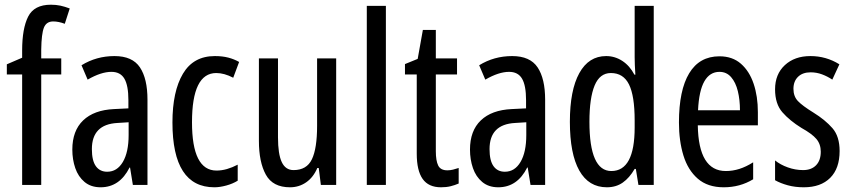

<svg xmlns="http://www.w3.org/2000/svg" viewBox="-20 -785 3616 815"><path d="M240 -469H155V0H74V-469H9V-512L74 -540V-571Q74 -664 99.5 -714.5Q125 -765 196 -765Q218 -765 236.5 -761Q255 -757 276 -749L255 -684Q242 -689 229.5 -691.5Q217 -694 206 -694Q177 -694 166.5 -668Q156 -642 155 -574V-537H240Z M466 -547Q542 -547 574 -499Q606 -451 606 -362V0H544L532 -74H530Q488 10 407 10Q366 10 339 -12.5Q312 -35 299.5 -71.5Q287 -108 287 -150Q287 -230 333 -274Q379 -318 464 -322L525 -325V-360Q525 -422 508 -451Q491 -480 453 -480Q409 -480 352 -447L326 -508Q389 -547 466 -547ZM478 -263Q370 -257 370 -152Q370 -103 387 -79.5Q404 -56 435 -56Q477 -56 501.5 -97.5Q526 -139 526 -212V-266Z M890 10Q712 10 712 -265Q712 -397 756.5 -472Q801 -547 892 -547Q924 -547 949 -540.5Q974 -534 995 -522L970 -455Q932 -475 898 -475Q795 -475 795 -266Q795 -61 899 -61Q921 -61 943.5 -67.5Q966 -74 989 -86V-18Q968 -5 940.5 2.5Q913 10 890 10Z M1407 -537V0H1342L1333 -72H1327Q1310 -32 1279.5 -11Q1249 10 1211 10Q1138 10 1108.5 -43.5Q1079 -97 1079 -187V-537H1160V-202Q1160 -131 1176 -97Q1192 -63 1226 -63Q1282 -63 1304 -109Q1326 -155 1326 -251V-537Z M1618 0H1537V-760H1618Z M1879 -62Q1891 -62 1903 -65Q1915 -68 1927 -72V-6Q1911 1 1893 5.5Q1875 10 1852 10Q1799 10 1774 -25.5Q1749 -61 1749 -133V-469H1699V-513L1753 -535L1775 -658H1830V-537H1920V-469H1830V-143Q1830 -103 1840 -82.5Q1850 -62 1879 -62Z M2154 -547Q2230 -547 2262 -499Q2294 -451 2294 -362V0H2232L2220 -74H2218Q2176 10 2095 10Q2054 10 2027 -12.5Q2000 -35 1987.5 -71.5Q1975 -108 1975 -150Q1975 -230 2021 -274Q2067 -318 2152 -322L2213 -325V-360Q2213 -422 2196 -451Q2179 -480 2141 -480Q2097 -480 2040 -447L2014 -508Q2077 -547 2154 -547ZM2166 -263Q2058 -257 2058 -152Q2058 -103 2075 -79.5Q2092 -56 2123 -56Q2165 -56 2189.5 -97.5Q2214 -139 2214 -212V-266Z M2556 10Q2479 10 2439 -61Q2399 -132 2399 -268Q2399 -402 2439 -474.5Q2479 -547 2553 -547Q2590 -547 2621.5 -526.5Q2653 -506 2673 -468H2677Q2674 -513 2674 -542V-760H2755V0H2690L2679 -68H2674Q2652 -30 2623.5 -10Q2595 10 2556 10ZM2575 -59Q2674 -59 2674 -244V-274Q2674 -378 2650 -426.5Q2626 -475 2573 -475Q2526 -475 2504 -422Q2482 -369 2482 -268Q2482 -59 2575 -59Z M3034 -546Q3089 -546 3125 -514.5Q3161 -483 3179 -429.5Q3197 -376 3197 -309V-253H2942Q2945 -59 3061 -59Q3090 -59 3118.5 -68Q3147 -77 3177 -96V-24Q3121 10 3052 10Q2984 10 2942 -26.5Q2900 -63 2881 -125Q2862 -187 2862 -265Q2862 -402 2905.5 -474Q2949 -546 3034 -546ZM3034 -480Q2993 -480 2970 -440Q2947 -400 2943 -317H3121Q3121 -361 3112 -398Q3103 -435 3083.5 -457.5Q3064 -480 3034 -480Z M3544 -144Q3544 -70 3504 -30Q3464 10 3392 10Q3355 10 3324 1.5Q3293 -7 3270 -20V-104Q3292 -86 3324 -74.5Q3356 -63 3389 -63Q3424 -63 3444 -83.5Q3464 -104 3464 -141Q3464 -173 3445.5 -195Q3427 -217 3382 -242Q3332 -273 3301 -308.5Q3270 -344 3270 -406Q3270 -470 3311.5 -508.5Q3353 -547 3420 -547Q3487 -547 3543 -512L3513 -447Q3492 -461 3469 -469.5Q3446 -478 3421 -478Q3387 -478 3367.5 -459Q3348 -440 3348 -408Q3348 -376 3367 -356Q3386 -336 3433 -307Q3483 -276 3513.5 -241Q3544 -206 3544 -144Z"/></svg>

Font: Noto Sans Lao ExtraCondensed
Style: Regular
Weight: 400
Width: 2
Designer: Monotype Design Team
Foundry: Monotype Imaging Inc.
Version: Version 2.003; ttfautohint (v1.8.4.7-5d5b)